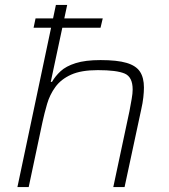

<svg xmlns="http://www.w3.org/2000/svg" viewBox="-20 -763 688 783"><path d="M117 -650 125 -688H399L390 -650ZM51 0 208 -743H254L187 -429H192Q205 -452 227 -472.5Q249 -493 288.5 -505.5Q328 -518 390 -518Q458 -518 496.5 -506.5Q535 -495 551 -470.5Q567 -446 567 -406Q567 -389 564.5 -366Q562 -343 556 -317L488 0H442L508 -310Q513 -337 517 -359.5Q521 -382 521 -398Q521 -449 488.5 -463Q456 -477 379 -477Q311 -477 270 -458.5Q229 -440 206 -408.5Q183 -377 172 -339Q161 -301 153 -264L97 0Z"/></svg>

Font: Saira SemiExpanded ExtraLight
Style: Italic
Weight: 250
Width: 6
Italic angle: -12°
Designer: Hector Gatti with collaboration of the Omnibus-Type team
Foundry: Omnibus-Type
Version: Version 1.101